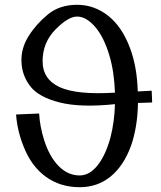

<svg xmlns="http://www.w3.org/2000/svg" viewBox="-20 -780 672 800"><path d="M554 -399Q551 -502 522 -579Q489 -668 431 -714Q373 -760 301 -760Q228 -760 179 -719.5Q130 -679 98.5 -628.5Q67 -578 69.5 -521Q72 -464 107 -419.5Q142 -375 229 -353Q316 -331 459 -346Q457 -272 440 -206Q420 -133 386.5 -91Q353 -49 312 -49Q263 -49 224.5 -88Q186 -127 164 -196Q146 -253 143 -307L47 -303Q52 -234 79 -168Q111 -87 171 -43.5Q231 0 312 0Q387 0 441.5 -45Q496 -90 526 -173Q553 -250 555 -351L614 -353L612 -402ZM459 -394Q300 -384 228.5 -417Q157 -450 157.5 -526.5Q158 -603 211 -657Q264 -711 301 -711Q339 -711 376 -668.5Q413 -626 436 -548Q456 -481 459 -394Z"/></svg>

Font: LXGW Marker Gothic
Style: Regular
Weight: 400
Version: Version 1.001